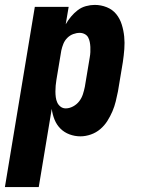

<svg xmlns="http://www.w3.org/2000/svg" viewBox="-56 -548 576 783"><path d="M-36 215 86 -520H224L212 -449Q221 -465 233.5 -480Q246 -495 261 -506.5Q276 -518 294.5 -523Q313 -528 330 -528Q356 -528 379.5 -518.5Q403 -509 418 -490.5Q433 -472 440.5 -448Q448 -424 450.5 -399Q453 -374 451 -348Q449 -322 445 -295L425 -175Q421 -155 416 -134.5Q411 -114 402.5 -94Q394 -74 382 -55Q370 -36 353 -21.5Q336 -7 314.5 0.5Q293 8 272 8Q249 8 227.5 0Q206 -8 190.5 -23.5Q175 -39 166.5 -60Q158 -81 155 -104L102 215ZM212 -106Q227 -106 242 -114Q257 -122 267 -135Q277 -148 282 -163.5Q287 -179 290 -194L310 -314Q312 -325 312.5 -335.5Q313 -346 312.5 -356.5Q312 -367 310 -377Q308 -387 303.5 -395.5Q299 -404 289.5 -409Q280 -414 269 -414Q256 -414 242.5 -409Q229 -404 218.5 -393.5Q208 -383 202.5 -369.5Q197 -356 194 -342L174 -222Q172 -210 171 -198.5Q170 -187 170 -175Q170 -163 171.5 -151.5Q173 -140 177.5 -130Q182 -120 191 -113Q200 -106 212 -106Z"/></svg>

Font: Iosevka Term Curly Heavy
Style: Italic
Weight: 900
Italic angle: -9°
Designer: Belleve Invis
Foundry: Belleve Invis
Version: Version 32.3.0